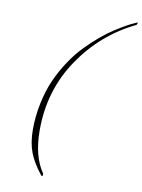

<svg xmlns="http://www.w3.org/2000/svg" viewBox="-100 -835 788 1066"><g transform="rotate(10 294.5 -302.0)"><path d="M589 -766 584 -754Q395 -663 275.5 -486.5Q156 -310 156 -86Q156 62 217 150Q217 164 213.5 164Q210 164 207 160Q160 101 139 46.5Q118 -8 118 -83Q118 -158 134 -233.5Q150 -309 177 -368.5Q204 -428 239.5 -481Q275 -534 313.5 -573.5Q352 -613 391 -646Q430 -679 466 -702Q533 -745 571 -761L587 -768Q589 -768 589 -766Z"/></g></svg>

Font: Mrs Saint Delafield
Style: Regular
Weight: 400
Designer: Alejandro Paul
Foundry: Alejandro Paul
Version: Version 1.001